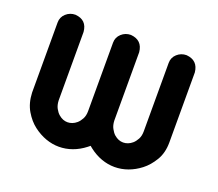

<svg xmlns="http://www.w3.org/2000/svg" viewBox="-106 -741 1032 909"><g transform="rotate(20 410.0 -287.0)"><path d="M268.6 20.5Q235.4 20.5 202.6 8.8Q169.9 -2.9 139.6 -25.9Q109.4 -48.8 86.9 -86.9Q64.5 -125 62.5 -177.7V-530.3Q62.5 -557.6 82.5 -575.7Q102.5 -593.8 129.9 -593.8Q188.5 -588.9 193.4 -530.3V-185.5Q194.3 -162.1 203.1 -146Q211.9 -129.9 222.7 -120.6Q233.4 -111.3 244.6 -106.9Q255.9 -102.5 267.6 -102.5Q279.3 -102.5 291 -106.9Q302.7 -111.3 313.5 -120.6Q324.2 -129.9 333 -146Q341.8 -162.1 341.8 -185.5V-530.3Q341.8 -557.6 361.8 -575.7Q381.8 -593.8 409.2 -593.8Q467.8 -588.9 473.6 -530.3V-185.5Q474.6 -162.1 483.4 -146.5Q492.2 -129.9 502.9 -120.6Q513.7 -111.3 524.9 -106.9Q536.1 -102.5 547.9 -102.5Q559.6 -102.5 571.3 -106.9Q583 -111.3 593.8 -120.6Q604.5 -129.9 613.3 -146Q622.1 -162.1 622.1 -185.5V-530.3Q622.1 -557.6 642.1 -575.7Q662.1 -593.8 689.5 -593.8Q748 -588.9 753.9 -530.3V-177.7Q753.9 -125 731 -86.9Q708 -48.8 678.2 -25.9Q648.4 -2.9 615.7 8.8Q583 20.5 548.8 20.5Q515.6 20.5 482.9 8.8Q450.2 -2.9 419.9 -26.4Q414.1 -30.3 409.2 -35.2Q403.3 -30.3 398.4 -26.4Q368.2 -2.9 335.4 8.8Q302.7 20.5 268.6 20.5Z"/></g></svg>

Font: Nico Moji
Style: Regular
Weight: 400
Version: Version 1.02